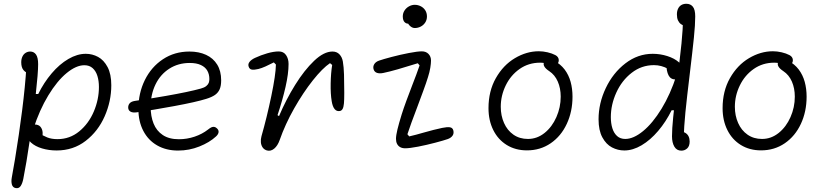

<svg xmlns="http://www.w3.org/2000/svg" viewBox="-20 -785 4380 1017"><path d="M121.5 -79Q121.5 -94 127.5 -104.5Q133.5 -115 143.2 -120.2Q153 -125.5 163.5 -125.5Q184 -125.5 194.2 -113.5Q204.5 -101.5 205.8 -83.2Q207 -65 202.5 -45.5H175V-86.5L182 -82.5Q208 -66 230.5 -57Q253 -48 284.5 -48Q349.5 -48 399.5 -89Q449.5 -130 476.8 -194Q504 -258 504 -324.5Q504 -356.5 496 -382.5Q488 -408.5 470.8 -424Q453.5 -439.5 427 -439.5Q383.5 -439.5 333 -398Q282.5 -356.5 235.8 -279.5Q189 -202.5 156.5 -101.5H126L151.5 -287H182.5Q212.5 -348 253.8 -396.5Q295 -445 342 -472.5Q389 -500 434.5 -500Q469 -500 499.5 -483.5Q530 -467 549.8 -429.8Q569.5 -392.5 569.5 -333.5Q569.5 -249 534.5 -169.2Q499.5 -89.5 433.8 -38.8Q368 12 280 12Q239 12 202.8 1.2Q166.5 -9.5 144 -30Q121.5 -50.5 121.5 -79ZM42.5 155Q55 84.5 59.5 58Q81 -72 97.2 -199.8Q113.5 -327.5 120 -434.5L140 -392.5Q117 -399 104.8 -413.2Q92.5 -427.5 92.5 -455Q92.5 -472.5 98.8 -485.5Q105 -498.5 116 -505.2Q127 -512 140 -512Q159.5 -512 170.8 -496.2Q182 -480.5 182 -445Q182 -398 169.2 -284Q156.5 -170 138 -43.8Q119.5 82.5 103.5 162Q99 185.5 89.8 199.8Q80.5 214 64.5 211.5Q47.5 209 43 192.5Q38.5 176 42.5 155Z M713 -208Q713 -291.5 747.2 -361Q781.5 -430.5 843 -471.2Q904.5 -512 983.5 -512Q1033.5 -512 1071.5 -494.5Q1109.5 -477 1130.5 -442.8Q1151.5 -408.5 1151.5 -359.5Q1151.5 -330.5 1143.5 -312.2Q1135.5 -294 1118.8 -282.2Q1102 -270.5 1073 -261.5Q1019 -244.5 902.5 -223Q786 -201.5 704 -190Q682.5 -187 670.8 -194Q659 -201 659 -216Q659 -229 667.2 -238.2Q675.5 -247.5 694.5 -250.5Q729.5 -255.5 772.8 -262.5Q816 -269.5 859 -277Q916 -287 965 -297.2Q1014 -307.5 1044 -316Q1062.5 -321 1072.5 -329.2Q1082.5 -337.5 1085.8 -346.5Q1089 -355.5 1089 -366Q1089 -391.5 1078.2 -410.5Q1067.5 -429.5 1044.2 -440.5Q1021 -451.5 985 -451.5Q924 -451.5 876.8 -421.2Q829.5 -391 803.8 -338Q778 -285 778 -219.5Q778 -169 793.5 -130.5Q809 -92 842.2 -69.8Q875.5 -47.5 927.5 -47.5Q970.5 -47.5 1011 -61.2Q1051.5 -75 1081.5 -98.5Q1091.5 -106.5 1098.5 -110Q1105.5 -113.5 1112.8 -113.2Q1120 -113 1127.5 -106.5Q1139 -97 1137.8 -85.2Q1136.5 -73.5 1124.5 -62.5Q1090 -30.5 1036 -9Q982 12.5 923.5 12.5Q860 12.5 812.5 -14.8Q765 -42 739 -92Q713 -142 713 -208Z M1365 -63.5Q1393.5 -163 1417 -275.8Q1440.5 -388.5 1441.5 -443L1430.5 -454.5Q1407.5 -442.5 1386.2 -433Q1365 -423.5 1348.5 -419.5Q1327.5 -414.5 1314.5 -416.2Q1301.5 -418 1297 -432.5Q1292.5 -445.5 1302 -457.5Q1311.5 -469.5 1331 -478.5Q1362 -493 1396 -502.8Q1430 -512.5 1456.5 -512.5Q1482 -512.5 1495.2 -493.2Q1508.5 -474 1508.5 -446Q1508.5 -395 1492.5 -324.8Q1476.5 -254.5 1450 -175L1458 -170Q1495 -257.5 1543.5 -335.5Q1592 -413.5 1643.8 -462.8Q1695.5 -512 1741 -512Q1764 -512 1778 -497.2Q1792 -482.5 1796 -459.5Q1801 -430.5 1802.2 -390Q1803.5 -349.5 1803.5 -297Q1803.5 -293.5 1803.5 -289.5Q1803.5 -256 1801.8 -237Q1800 -218 1794.8 -208.2Q1789.5 -198.5 1780 -197Q1763.5 -194 1752.5 -207.2Q1741.5 -220.5 1737 -249Q1730.5 -287 1731.5 -342.8Q1732.5 -398.5 1739.5 -441L1728 -450.5Q1688.5 -424 1637.2 -359.5Q1586 -295 1538.2 -210.8Q1490.5 -126.5 1461.5 -43.5Q1451 -13.5 1432.8 2Q1414.5 17.5 1394 12Q1379 7.5 1371 -4.2Q1363 -16 1361.8 -31.8Q1360.5 -47.5 1365 -63.5Z M2077.5 -49.5Q2077.5 -67.5 2085.2 -99.5Q2093 -131.5 2107.5 -178.5Q2117.5 -210.5 2132.8 -252Q2148 -293.5 2163 -332Q2174.5 -361.5 2185.2 -390.2Q2196 -419 2202.5 -438.5L2193 -450Q2133.5 -431.5 2087.8 -418.2Q2042 -405 2010 -398.5Q1990.5 -394.5 1977 -399Q1963.5 -403.5 1959 -417.5Q1954.5 -431.5 1962 -444.5Q1969.5 -457.5 1988 -464Q2009.5 -471.5 2055 -483.5Q2100.5 -495.5 2145.8 -504.2Q2191 -513 2214.5 -513Q2236.5 -513 2249.8 -499.2Q2263 -485.5 2263 -464Q2263 -448.5 2259.2 -425.8Q2255.5 -403 2247 -376.5Q2238 -347 2222.2 -304.2Q2206.5 -261.5 2191 -220Q2155.5 -127.5 2138 -74L2147.5 -62.5Q2165.5 -66.5 2184 -71.5Q2202.5 -76.5 2221.5 -82Q2248.5 -89.5 2276 -96.8Q2303.5 -104 2322 -107.5Q2348.5 -113 2363.2 -110.8Q2378 -108.5 2381.5 -93Q2385 -77.5 2376.8 -66Q2368.5 -54.5 2352 -48.5Q2330.5 -41 2285 -29Q2239.5 -17 2194.5 -8.2Q2149.5 0.5 2126 0.5Q2111 0.5 2100 -5.5Q2089 -11.5 2083.2 -22.8Q2077.5 -34 2077.5 -49.5ZM2134 -703.5 2149.5 -660.5Q2134.5 -657 2124 -666.8Q2113.5 -676.5 2113.5 -698Q2113.5 -715 2122.5 -729Q2131.5 -743 2146.2 -751.2Q2161 -759.5 2177 -759.5Q2193.5 -759.5 2208.5 -752Q2223.5 -744.5 2232.5 -730.5Q2241.5 -716.5 2241.5 -698Q2241.5 -679.5 2232.2 -665.5Q2223 -651.5 2208.2 -644Q2193.5 -636.5 2177 -636.5Q2165 -636.5 2153.8 -645.8Q2142.5 -655 2137 -670.5Q2131.5 -686 2134 -703.5Z M2567.5 -212Q2567.5 -302.5 2606.5 -371.2Q2645.5 -440 2707.2 -476.8Q2769 -513.5 2834 -513.5Q2856.5 -513.5 2880.2 -508Q2904 -502.5 2922 -493Q2930.5 -488.5 2935 -481.8Q2939.5 -475 2939.8 -467Q2940 -459 2936 -451Q2932 -442.5 2925.5 -439.5Q2919 -436.5 2911.5 -437.2Q2904 -438 2895 -441.5Q2893.5 -441.5 2893 -442L2889 -443.5Q2877.5 -448 2866.8 -450.5Q2856 -453 2841 -453Q2780 -453 2732.5 -419.8Q2685 -386.5 2658.8 -332.5Q2632.5 -278.5 2632.5 -219.5Q2632.5 -172.5 2649.8 -133.5Q2667 -94.5 2699.5 -71.8Q2732 -49 2776.5 -49Q2825 -49 2864.8 -81Q2904.5 -113 2927.2 -164.8Q2950 -216.5 2950 -273Q2950 -317.5 2934.5 -353Q2919 -388.5 2889.5 -408Q2869 -421.5 2862.8 -433.8Q2856.5 -446 2862.5 -456.5Q2866.5 -464 2876 -467Q2885.5 -470 2896.5 -468.8Q2907.5 -467.5 2915.5 -463Q2949 -445.5 2970.8 -416.8Q2992.5 -388 3002.5 -351.5Q3012.5 -315 3012.5 -273Q3012.5 -194 2982.2 -129Q2952 -64 2897 -26.2Q2842 11.5 2771 11.5Q2710.5 11.5 2664.2 -17Q2618 -45.5 2592.8 -96.2Q2567.5 -147 2567.5 -212Z M3150.5 -153Q3150.5 -238 3188.8 -318.5Q3227 -399 3292.8 -449.5Q3358.5 -500 3437.5 -500Q3477 -500 3514.8 -488Q3552.5 -476 3576.5 -454.8Q3600.5 -433.5 3600.5 -407Q3600.5 -386.5 3588.8 -375.2Q3577 -364 3558.5 -364Q3532.5 -364 3521.2 -386Q3510 -408 3510 -442.5H3545V-401.5Q3533 -412.5 3517 -421.2Q3501 -430 3482.5 -435Q3464 -440 3444 -440Q3378 -440 3325.8 -399.2Q3273.5 -358.5 3244.5 -294.5Q3215.5 -230.5 3215.5 -164.5Q3215.5 -132 3223.5 -106Q3231.5 -80 3248.5 -64.5Q3265.5 -49 3292 -49Q3335.5 -49 3386.2 -90.5Q3437 -132 3484 -208.8Q3531 -285.5 3563.5 -386.5H3594L3568.5 -201H3537.5Q3507.5 -140 3466.2 -91.5Q3425 -43 3378.5 -15.5Q3332 12 3287 12Q3252.5 12 3221.5 -4.2Q3190.5 -20.5 3170.5 -57.5Q3150.5 -94.5 3150.5 -153ZM3539.5 -63Q3539.5 -102 3545.8 -164Q3552 -226 3566 -341.5Q3582 -478 3589.8 -555Q3597.5 -632 3597.5 -687.5L3612 -645.5Q3597 -650 3587 -657.2Q3577 -664.5 3571.2 -677Q3565.5 -689.5 3565.5 -708.5Q3565.5 -726.5 3571.8 -739.2Q3578 -752 3589.2 -758.5Q3600.5 -765 3615.5 -765Q3637.5 -765 3650 -749.5Q3662.5 -734 3662.5 -698Q3662.5 -654 3655.5 -585.5Q3648.5 -517 3633.5 -392.5Q3618.5 -269.5 3610.5 -189.8Q3602.5 -110 3602.5 -59L3582.5 -88Q3599 -88 3610.2 -81.2Q3621.5 -74.5 3627.2 -62.8Q3633 -51 3633 -35.5Q3633 -11 3620 1Q3607 13 3589 13Q3564.5 13 3552 -8.2Q3539.5 -29.5 3539.5 -63Z M3807.5 -212Q3807.5 -302.5 3846.5 -371.2Q3885.5 -440 3947.2 -476.8Q4009 -513.5 4074 -513.5Q4096.5 -513.5 4120.2 -508Q4144 -502.5 4162 -493Q4170.5 -488.5 4175 -481.8Q4179.5 -475 4179.8 -467Q4180 -459 4176 -451Q4172 -442.5 4165.5 -439.5Q4159 -436.5 4151.5 -437.2Q4144 -438 4135 -441.5Q4133.5 -441.5 4133 -442L4129 -443.5Q4117.5 -448 4106.8 -450.5Q4096 -453 4081 -453Q4020 -453 3972.5 -419.8Q3925 -386.5 3898.8 -332.5Q3872.5 -278.5 3872.5 -219.5Q3872.5 -172.5 3889.8 -133.5Q3907 -94.5 3939.5 -71.8Q3972 -49 4016.5 -49Q4065 -49 4104.8 -81Q4144.5 -113 4167.2 -164.8Q4190 -216.5 4190 -273Q4190 -317.5 4174.5 -353Q4159 -388.5 4129.5 -408Q4109 -421.5 4102.8 -433.8Q4096.5 -446 4102.5 -456.5Q4106.5 -464 4116 -467Q4125.5 -470 4136.5 -468.8Q4147.5 -467.5 4155.5 -463Q4189 -445.5 4210.8 -416.8Q4232.5 -388 4242.5 -351.5Q4252.5 -315 4252.5 -273Q4252.5 -194 4222.2 -129Q4192 -64 4137 -26.2Q4082 11.5 4011 11.5Q3950.5 11.5 3904.2 -17Q3858 -45.5 3832.8 -96.2Q3807.5 -147 3807.5 -212Z"/></svg>

Font: Monaspace Radon Var
Style: Regular
Weight: 400
Designer: Riley Cran and the Lettermatic Team
Version: Version 1.000 (Monaspace Radon Var)